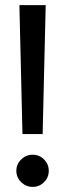

<svg xmlns="http://www.w3.org/2000/svg" viewBox="-20 -725 256 752"><path d="M68 -200 56 -705H159L147 -200ZM108 7Q82 7 63 -11.5Q44 -30 44 -56Q44 -82 63 -100.5Q82 -119 108 -119Q134 -119 152.5 -100.5Q171 -82 171 -56Q171 -30 152.5 -11.5Q134 7 108 7Z"/></svg>

Font: Red Hat Display Medium
Style: Regular
Weight: 500
Designer: Pentagram, MCKL
Foundry: Pentagram, MCKL
Version: Version 1.023